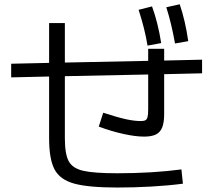

<svg xmlns="http://www.w3.org/2000/svg" viewBox="-20 -838 978 880"><path d="M205.1 -204.1V-487.3L31.2 -483.4V-545.9L205.1 -549.8V-732.4H277.3V-551.3L659.2 -559.1V-614.3H732.4V-560.5L906.2 -564.5V-502L732.4 -498V-315.4Q732.4 -276.9 723.6 -254.4Q714.8 -231.9 695.1 -221.9Q675.3 -211.9 640.6 -211.9Q601.1 -211.9 546.4 -223.9Q491.7 -235.8 432.6 -257.8L453.1 -321.3Q521 -299.3 558.6 -291.3Q596.2 -283.2 625 -283.2Q639.6 -283.2 646.5 -286.9Q653.3 -290.5 656.2 -301.5Q659.2 -312.5 659.2 -336.9V-496.6L277.3 -488.8V-204.1Q277.3 -132.3 294.7 -99.6Q312 -66.9 360.8 -55.4Q409.7 -43.9 517.6 -43.9Q678.2 -43.9 811.5 -61.5L818.4 3.9Q751.5 12.7 673.3 17.1Q595.2 21.5 517.6 21.5Q384.8 21.5 319.8 3.4Q254.9 -14.6 230 -61.5Q205.1 -108.4 205.1 -204.1ZM615.2 -793 676.8 -808.6Q704.1 -733.9 718.8 -640.6L656.2 -628.9Q643.6 -706.5 615.2 -793ZM742.2 -804.7 803.7 -818.4Q829.6 -742.2 842.8 -649.4L782.2 -638.7Q765.1 -733.9 742.2 -804.7Z"/></svg>

Font: Pretendard JP
Style: Regular
Weight: 400
Designer: Base glyphs from Inter by Rasmus Andersson; Hangeul glyphs from Noto Sans CJK(Source Han Sans) by Jang Soo-young and Kan
Foundry: Kil Hyung-jin
Version: Version 1.309